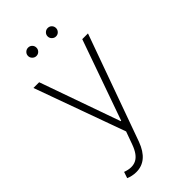

<svg xmlns="http://www.w3.org/2000/svg" viewBox="-285 -810 1103 1103"><g transform="rotate(-45 267.0 -258.0)"><path d="M121.1 214.5Q104.8 214.5 88.8 210.9Q72.8 207.4 60 201.7L72.8 163.7Q123.6 182.9 159.3 165.1Q195 147.4 217.3 85.2L245.4 7.5L45.5 -545.5H92L265.3 -55.8H268.8L442.1 -545.5H488.6L255.3 102.3Q213.4 215.2 121.1 214.5ZM187.5 -663Q174 -663 163.7 -673.1Q153.4 -683.2 153.4 -697.1Q153.4 -711.6 163.7 -721.4Q174 -731.2 187.5 -731.2Q202.1 -731.2 211.8 -721.4Q221.6 -711.6 221.6 -697.1Q221.6 -683.2 211.8 -673.1Q202.1 -663 187.5 -663ZM346.6 -663Q333.1 -663 322.8 -673.1Q312.5 -683.2 312.5 -697.1Q312.5 -711.6 322.8 -721.4Q333.1 -731.2 346.6 -731.2Q361.2 -731.2 370.9 -721.4Q380.7 -711.6 380.7 -697.1Q380.7 -683.2 370.9 -673.1Q361.2 -663 346.6 -663Z"/></g></svg>

Font: Inter UI Extra Light
Style: Regular
Weight: 200
Designer: Rasmus Andersson
Foundry: rsms
Version: 3.2;8d6f07862